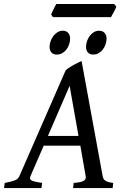

<svg xmlns="http://www.w3.org/2000/svg" viewBox="-40 -952 627 972"><path d="M181.2 -214.4 113.8 -59.1Q107.4 -43.9 121.8 -37.6Q136.2 -31.2 173.3 -25.9L169.9 0H-19.5L-16.1 -25.9Q15.1 -31.7 33.2 -38.3Q51.3 -44.9 57.6 -59.1L292.5 -596.2Q300.8 -603.5 311.3 -610.4Q321.8 -617.2 332.8 -623.3Q343.8 -629.4 354.2 -634.5Q364.7 -639.6 373 -643.1L480 -59.1Q481.4 -52.2 484.1 -47.1Q486.8 -42 492.7 -37.8Q498.5 -33.7 508.1 -30.8Q517.6 -27.8 533.2 -25.9L530.3 0H330.1L333 -25.9Q367.7 -28.3 382.3 -35.9Q397 -43.5 394 -59.1L366.7 -214.4ZM357.4 -263.7 312.5 -517.6 202.6 -263.7ZM314.9 -756.8Q314.9 -742.7 310.3 -728.3Q305.7 -713.9 296.9 -702.1Q288.1 -690.4 275.6 -683.1Q263.2 -675.8 248 -675.8Q229.5 -675.8 220.2 -686.5Q210.9 -697.3 210.9 -714.8Q210.9 -728 215.8 -742.4Q220.7 -756.8 229.5 -768.8Q238.3 -780.8 250.5 -788.6Q262.7 -796.4 277.8 -796.4Q295.9 -796.4 305.4 -785.2Q314.9 -773.9 314.9 -756.8ZM499.5 -756.8Q499.5 -742.7 494.6 -728.3Q489.7 -713.9 481 -702.1Q472.2 -690.4 459.7 -683.1Q447.3 -675.8 432.1 -675.8Q414.1 -675.8 404.8 -686.5Q395.5 -697.3 395.5 -714.8Q395.5 -728 400.1 -742.4Q404.8 -756.8 413.3 -768.8Q421.9 -780.8 434.1 -788.6Q446.3 -796.4 461.9 -796.4Q479.5 -796.4 489.5 -785.2Q499.5 -773.9 499.5 -756.8ZM548.8 -918.5Q547.4 -913.1 543.7 -905.8Q540 -898.4 535.9 -890.6Q531.7 -882.8 527.8 -876Q523.9 -869.1 521.5 -865.2H228L218.8 -878.4Q220.7 -883.3 223.9 -890.4Q227.1 -897.5 231 -905Q234.9 -912.6 238.5 -919.7Q242.2 -926.8 245.1 -931.6H538.1Z"/></svg>

Font: Gentium Book Basic
Style: Italic
Weight: 400
Italic angle: -8°
Designer: J. Victor Gaultney and Annie Olsen
Foundry: SIL International
Version: Version 1.102; 2013; Maintenance release